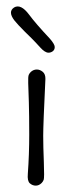

<svg xmlns="http://www.w3.org/2000/svg" viewBox="-20 -583 228 603"><path d="M122.6 -335Q115.7 -191.4 115.7 -157.2Q115.7 -123 117.7 -73.7Q119.6 -24.4 117.2 -18.3Q114.7 -12.2 110.8 -8.3Q102.5 0 92.3 0Q82 0 73.7 -7.3Q65.4 -14.6 67.4 -37.1Q71.8 -98.1 71.8 -160.4Q71.8 -222.7 70.6 -262.2Q69.3 -301.8 68.6 -322Q67.9 -342.3 70.3 -347.9Q72.8 -353.5 77.1 -357.4Q85.4 -364.7 95.5 -364.7Q105.5 -364.7 114.3 -357.4Q123 -350.1 122.6 -335ZM24.4 -559.6Q45.4 -571.8 71.3 -537.1Q92.3 -508.8 137.2 -460.9Q151.9 -443.8 151.9 -435.3Q151.9 -426.8 145.8 -422.1Q139.6 -417.5 132.3 -417.5Q121.1 -417.5 106 -434.3Q90.8 -451.2 79.3 -462.6Q67.9 -474.1 58.1 -483.4Q34.2 -507.3 25.4 -518.6Q3.9 -546.4 24.4 -559.6Z"/></svg>

Font: Pompiere 
Style: Regular
Weight: 400
Designer: Karolina Lach
Foundry: Sorkin Type Co.
Version: Version 1.002